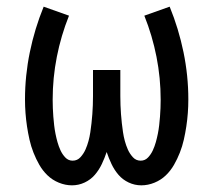

<svg xmlns="http://www.w3.org/2000/svg" viewBox="-20 -548 640 576"><path d="M196 8Q176 8 156.5 0Q137 -8 122.5 -22Q108 -36 98 -53.5Q88 -71 80.5 -90Q73 -109 68.5 -129Q64 -149 61 -169Q58 -189 56.5 -209Q55 -229 55 -250Q55 -321 69.5 -391.5Q84 -462 111 -528L187 -501Q163 -441 150.5 -377.5Q138 -314 138 -249Q138 -236 138.5 -223.5Q139 -211 140 -198Q141 -185 142.5 -172Q144 -159 146.5 -146.5Q149 -134 152.5 -121.5Q156 -109 161.5 -97Q167 -85 176 -75.5Q185 -66 198 -66Q212 -66 221.5 -76.5Q231 -87 236.5 -99.5Q242 -112 245.5 -125Q249 -138 251 -151.5Q253 -165 254.5 -178.5Q256 -192 257 -205.5Q258 -219 258.5 -232.5Q259 -246 259 -260V-338H341V-260Q341 -246 341.5 -232.5Q342 -219 343 -205.5Q344 -192 345.5 -178.5Q347 -165 349 -151.5Q351 -138 354.5 -125Q358 -112 363.5 -99.5Q369 -87 378.5 -76.5Q388 -66 402 -66Q415 -66 424 -75.5Q433 -85 438.5 -97Q444 -109 447.5 -121.5Q451 -134 453.5 -146.5Q456 -159 457.5 -172Q459 -185 460 -198Q461 -211 461.5 -223.5Q462 -236 462 -249Q462 -314 449.5 -377.5Q437 -441 413 -501L489 -528Q516 -462 530.5 -391.5Q545 -321 545 -250Q545 -229 543.5 -209Q542 -189 539 -169Q536 -149 531.5 -129Q527 -109 519.5 -90Q512 -71 502 -53.5Q492 -36 477.5 -22Q463 -8 443.5 0Q424 8 404 8Q384 8 366 -0.5Q348 -9 335.5 -23.5Q323 -38 314.5 -56Q306 -74 300 -92Q294 -74 285.5 -56Q277 -38 264.5 -23.5Q252 -9 234 -0.5Q216 8 196 8Z"/></svg>

Font: Nova
Style: Regular
Weight: 400
Monospace: yes
Designer: Belleve Invis
Foundry: Belleve Invis
Version: Version 24.1.4; ttfautohint (v1.8.4)